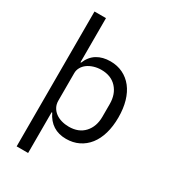

<svg xmlns="http://www.w3.org/2000/svg" viewBox="-223 -849 1027 1159"><g transform="rotate(30 290.0 -270.0)"><path d="M85 -740H165V-432H169Q189 -481 227.5 -504.5Q266 -528 320 -528Q368 -528 407 -509Q446 -490 473.5 -455Q501 -420 515.5 -370Q530 -320 530 -258Q530 -196 515.5 -146Q501 -96 473.5 -61Q446 -26 407 -7Q368 12 320 12Q215 12 169 -84H165V200H85ZM298 -60Q366 -60 405 -102.5Q444 -145 444 -214V-302Q444 -371 405 -413.5Q366 -456 298 -456Q271 -456 246.5 -448.5Q222 -441 204 -428Q186 -415 175.5 -396.5Q165 -378 165 -357V-165Q165 -140 175.5 -120.5Q186 -101 204 -87.5Q222 -74 246.5 -67Q271 -60 298 -60Z"/></g></svg>

Font: IBM Plex Sans Hebrew
Style: Regular
Weight: 400
Designer: Mike Abbink, Paul van der Laan, Pieter van Rosmalen, Yanek Iontef
Foundry: Bold Monday
Version: Version 1.2